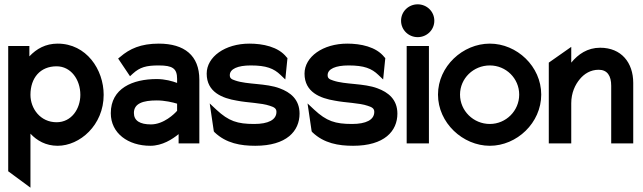

<svg xmlns="http://www.w3.org/2000/svg" viewBox="-20 -664 2976 889"><path d="M121 205V-45C151 -13 192 11 247 11C349 11 460 -84 460 -225C460 -342 380 -462 247 -462C191 -462 149 -438 116 -403V-451H18V129ZM242 -357C308 -357 352 -296 352 -225C352 -160 311 -98 242 -98C167 -98 121 -161 121 -225C121 -303 166 -357 242 -357Z M676 11C732 11 779 -20 807 -43V0H903V-295C903 -407 834 -462 715 -462C632 -462 580 -438 537 -401L527 -393L582 -311L595 -323C628 -353 657 -361 715 -361C779 -361 800 -347 800 -299V-280C779 -288 744 -298 706 -298C594 -298 493 -255 493 -140C493 -47 573 11 676 11ZM706 -199C743 -199 781 -190 800 -184V-151C788 -137 738 -88 679 -88C628 -88 600 -105 600 -141C600 -185 642 -199 706 -199Z M1077 -198C1127 -188 1190 -188 1230 -174C1249 -168 1260 -162 1260 -146C1260 -109 1222 -90 1157 -90C1079 -90 1039 -103 982 -156L951 -185L970 -56L973 -52C1027 0 1095 11 1162 11C1307 11 1367 -57 1367 -138C1367 -204 1324 -237 1275 -255C1212 -279 1125 -272 1070 -291C1051 -297 1044 -302 1044 -316C1044 -345 1081 -361 1141 -361C1213 -361 1248 -347 1279 -317L1301 -296L1311 -395L1307 -399C1269 -448 1196 -462 1135 -462C1022 -462 937 -401 937 -323C937 -237 1010 -209 1077 -198Z M1530 -198C1580 -188 1643 -188 1683 -174C1702 -168 1713 -162 1713 -146C1713 -109 1675 -90 1610 -90C1532 -90 1492 -103 1435 -156L1404 -185L1423 -56L1426 -52C1480 0 1548 11 1615 11C1760 11 1820 -57 1820 -138C1820 -204 1777 -237 1728 -255C1665 -279 1578 -272 1523 -291C1504 -297 1497 -302 1497 -316C1497 -345 1534 -361 1594 -361C1666 -361 1701 -347 1732 -317L1754 -296L1764 -395L1760 -399C1722 -448 1649 -462 1588 -462C1475 -462 1390 -401 1390 -323C1390 -237 1463 -209 1530 -198Z M1914 -492C1956 -492 1991 -525 1991 -568C1991 -611 1956 -644 1914 -644C1872 -644 1837 -611 1837 -568C1837 -525 1872 -492 1914 -492ZM1966 0V-451H1863V0Z M2248 11C2373 11 2486 -95 2486 -226C2486 -357 2373 -462 2248 -462C2123 -462 2008 -357 2008 -226C2008 -95 2123 11 2248 11ZM2248 -361C2323 -361 2384 -301 2384 -226C2384 -151 2323 -90 2248 -90C2172 -90 2110 -151 2110 -226C2110 -301 2172 -361 2248 -361Z M2625 0V-186C2625 -234 2643 -272 2665 -298C2685 -322 2714 -341 2752 -341C2792 -341 2810 -313 2810 -267V0H2912V-280C2912 -374 2857 -443 2759 -443C2700 -443 2657 -413 2625 -374V-447L2521 -374V0Z"/></svg>

Font: Charger Pro
Style: BlkNar
Weight: 900
Designer: Jasper
Foundry: Cannot Into Space Fonts
Version: Version 1.09